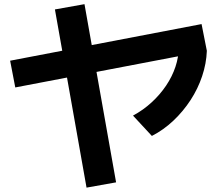

<svg xmlns="http://www.w3.org/2000/svg" viewBox="-20 -814 1040 909"><path d="M52.3 -400 28 -526.6 934.3 -700 959.3 -573.4ZM389.7 74.3 240 -769.3 380 -794.3 529.6 49.3ZM609.7 -266.7Q658.4 -293 698 -329.5Q737.7 -366 766.4 -408.7Q795.1 -451.3 810.6 -497.7Q826.1 -544 826.1 -590.4L959.3 -573.4Q957 -513 937 -453.4Q917 -393.7 882.2 -340.2Q847.3 -286.7 801 -242.9Q754.7 -199 699 -170.4Z"/></svg>

Font: M PLUS 1 Thin
Style: Regular
Weight: 100
Designer: Coji Morishita
Foundry: UNDERFOREST DESIGN
Version: Version 1.001